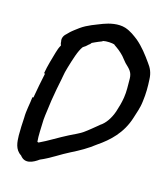

<svg xmlns="http://www.w3.org/2000/svg" viewBox="-107 -689 764 880"><g transform="rotate(15 274.5 -249.5)"><path d="M79 -303C70 -263 63 -222 56 -184C56 -184 56 -183 51 -183C48 -151 39 -117 39 -83C37 -57 36 -23 36 2C37 32 38 68 70 88C95 122 132 103 158 84C202 66 247 34 284 16C326 -5 358 -23 394 -51C447 -87 499 -135 523 -212C531 -240 541 -261 545 -297C550 -334 550 -367 548 -401C547 -431 538 -452 521 -474C499 -505 475 -537 444 -563C427 -576 407 -592 380 -601C345 -612 304 -602 277 -592C245 -579 209 -568 177 -545L157 -530C151 -525 145 -521 140 -516L126 -502C113 -491 109 -476 112 -465C112 -457 113 -454 116 -446C109 -434 105 -423 101 -409C92 -377 81 -343 74 -303ZM160 -304V-305C163 -324 167 -341 172 -357C185 -400 197 -441 214 -464C214 -465 219 -467 227 -473L238 -483C243 -486 245 -488 249 -494L264 -501C274 -506 281 -508 293 -513L295 -514L296 -516C313 -520 340 -518 352 -514V-512H353C372 -499 385 -489 400 -473C407 -465 414 -455 423 -445C446 -423 459 -412 460 -382C460 -349 462 -321 457 -290C452 -261 448 -249 439 -220C427 -185 407 -156 383 -141L381 -139C360 -122 339 -104 319 -90C301 -78 282 -70 258 -58C216 -37 171 -8 132 10C130 10 128 9 126 8C123 -21 126 -58 127 -97C129 -123 135 -156 139 -191C145 -227 152 -268 160 -304Z"/></g></svg>

Font: Stray Cat
Style: BlkObl
Weight: 900
Version: Version 1.0